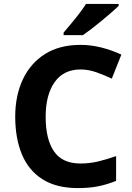

<svg xmlns="http://www.w3.org/2000/svg" viewBox="-20 -954 677 984"><path d="M393 -598Q306 -598 260 -533Q214 -468 214 -355Q214 -241 256.5 -178.5Q299 -116 393 -116Q437 -116 480.5 -126Q524 -136 575 -154V-27Q528 -8 482 1Q436 10 379 10Q269 10 197.5 -35.5Q126 -81 92 -163.5Q58 -246 58 -356Q58 -464 97 -547Q136 -630 210.5 -677Q285 -724 393 -724Q446 -724 499.5 -710.5Q553 -697 602 -674L553 -551Q513 -570 472.5 -584Q432 -598 393 -598ZM588 -924Q574 -910 551 -890Q528 -870 501.5 -848Q475 -826 449.5 -806.5Q424 -787 405 -774H306V-787Q322 -806 343.5 -831.5Q365 -857 386 -884.5Q407 -912 421 -934H588Z"/></svg>

Font: Noto Sans Bamum
Style: Regular
Weight: 400
Designer: Monotype Design Team
Foundry: Monotype Imaging Inc.
Version: Version 2.001